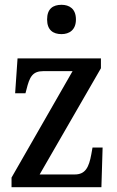

<svg xmlns="http://www.w3.org/2000/svg" viewBox="-20 -779 485 799"><path d="M236 -637C268 -637 296 -654 296 -698C296 -743 268 -759 236 -759C201 -759 176 -743 176 -698C176 -654 201 -637 236 -637ZM28 0H402L407 -165H365L360 -137C350 -82 335 -53 291 -53H145L400 -495V-536H53L43 -391H86L90 -406C103 -459 115 -483 161 -483H282L28 -40Z"/></svg>

Font: Noto Serif Ethiopic Condensed Medium
Style: Regular
Weight: 500
Width: 3
Designer: Monotype Design Team
Foundry: Monotype Imaging Inc.
Version: Version 2.102